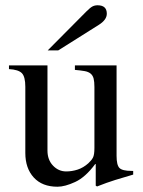

<svg xmlns="http://www.w3.org/2000/svg" viewBox="-20 -698 542 728"><path d="M308 -655Q322 -669 330.5 -673.5Q339 -678 350 -678Q385 -678 385 -646Q385 -623 355 -604L201 -507H161ZM485 -36Q447 -25 416.5 -15.5Q386 -6 348 9L343 6V-76H341Q304 -26 265 -8Q226 10 198 10Q140 10 108 -25Q76 -60 76 -118V-369Q76 -407 63 -420.5Q50 -434 14 -436V-450H160V-127Q160 -92 181 -70Q202 -48 231 -48Q253 -48 274.5 -55Q296 -62 315 -79Q327 -90 332.5 -100.5Q338 -111 338 -137V-368Q338 -388 335 -400Q332 -412 323.5 -419Q315 -426 300.5 -428.5Q286 -431 264 -433V-450H422V-107Q422 -72 433 -61Q444 -50 479 -50H485Z"/></svg>

Font: STIXGeneralUnicodeRegular
Style: Regular
Weight: 400
Designer: MicroPress Inc., with final additions and corrections provided by Coen Hoffman, Elsevier (retired)
Version: Version 1.1.0